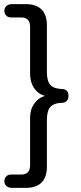

<svg xmlns="http://www.w3.org/2000/svg" viewBox="-20 -725 392 925"><path d="M106 180H36Q21 180 11 171Q1 162 1 148Q1 134 10 125Q19 116 32 116H82Q125 116 125 71V-158Q125 -198 145.5 -226.5Q166 -255 198 -263Q166 -270 145.5 -299Q125 -328 125 -368V-596Q125 -641 82 -641H32Q19 -641 10 -650Q1 -659 1 -673Q1 -687 11 -696Q21 -705 36 -705H106Q155 -705 180.5 -679Q206 -653 206 -603V-376Q206 -334 223 -315.5Q240 -297 281 -296Q310 -294 310 -263Q310 -249 302 -239.5Q294 -230 281 -230Q240 -229 223 -210Q206 -191 206 -149V78Q206 128 180.5 154Q155 180 106 180Z"/></svg>

Font: Nunito
Style: Regular
Weight: 400
Designer: Vernon Adams
Foundry: Vernon Adams
Version: Version 3.602